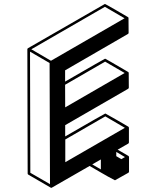

<svg xmlns="http://www.w3.org/2000/svg" viewBox="-20 -853 772 949"><path d="M233.9 75.2H231.9L120.1 10.3Q116.7 8.3 116.7 4.9L115.2 -609.9Q115.7 -613.3 118.2 -614.7Q497.1 -833.5 498.5 -833.5Q500.5 -833.5 556.6 -801Q612.8 -768.6 613 -768.1Q613.3 -767.6 613.5 -767.3Q613.8 -767.1 614.3 -767.1V-766.6L614.7 -766.1L615.2 -763.7Q615.7 -763.2 615.7 -690.4Q615.7 -687 612.3 -685.1L301.8 -505.4V-449.7Q497.6 -563 499.5 -563Q501.5 -563 612.8 -497.6L613.8 -497.1Q614.3 -496.6 614.5 -496.6Q614.7 -496.6 614.7 -496.1L616.2 -493.2L616.7 -419.9Q616.2 -416 613.3 -414.1L302.2 -234.4V-178.7Q498.5 -292 500.5 -292Q502 -292 558.6 -259.3L614.7 -226.6V-226.1H615.2V-225.6H615.7L616.2 -224.6V-224.1L616.7 -223.1Q616.7 -222.2 617.2 -222.2V-148.9Q617.2 -145.5 613.8 -143.1L561.5 -113.3L614.3 -82.5Q614.7 -82.5 615 -82Q615.2 -81.5 615.5 -81.3Q615.7 -81.1 616.2 -81.1V-80.6L616.7 -80.1L617.7 -76.7V-4.9Q617.7 -1 614.3 1Q549.8 38.1 548.3 38.1Q546.9 38.1 514.2 20L481.9 1.5L422.9 -32.7L236.8 74.2Q236.3 74.7 235.6 75Q234.9 75.2 233.9 75.2ZM579.6 -66.4 597.7 -76.7 554.7 -102.1V-81.1ZM302.7 -51.3 597.2 -221.2 500.5 -277.8 302.7 -163.6ZM302.2 -322.3 596.2 -492.2 499.5 -548.3 301.8 -434.1ZM227.1 57.1 225.1 -541.5 128.4 -597.7 129.9 1ZM231.9 -552.7 595.7 -762.7 498.5 -819.3 134.8 -609.4ZM478.5 -15.6V-64.9L436 -40.5Z"/></svg>

Font: 3D Isometric
Style: Bold
Weight: 700
Designer: GGBotNet
Foundry: GGBotNet
Version: 1.14